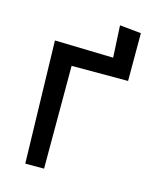

<svg xmlns="http://www.w3.org/2000/svg" viewBox="-105 -754 674 827"><g transform="rotate(15 232.5 -340.5)"><path d="M327.1 -681.1 334.5 -538.7 73.2 -545.5 87 0H170.8V-458.5H422.6V-671.5Z"/></g></svg>

Font: Inter 465
Style: Regular
Weight: 400
Designer: Rasmus Andersson
Foundry: rsms
Version: Version 3.019;Glyphs 3.1.2 (3151)